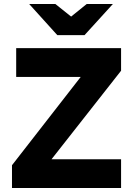

<svg xmlns="http://www.w3.org/2000/svg" viewBox="-20 -941 675 961"><path d="M403 -765H267L126 -921H257L336 -858L414 -921H545ZM40 0V-114L384 -556H61V-700H586V-587L238 -144H586V0Z"/></svg>

Font: Overpass Heavy
Style: Regular
Weight: 900
Designer: Delve Withrington, Thomas Jockin
Foundry: Delve Fonts
Version: Version 3.000;DELV;Overpass